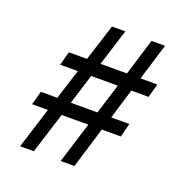

<svg xmlns="http://www.w3.org/2000/svg" viewBox="-119 -759 837 867"><g transform="rotate(20 300.0 -325.0)"><path d="M264 0 325 -197H197L135 0H69L131 -197H55L73 -263H152L198 -408H113L131 -474H218L274 -650H338L283 -474H410L464 -650H529L475 -474H556L538 -408H455L411 -263H498L481 -197H390L330 0ZM345 -263 390 -408H262L217 -263Z"/></g></svg>

Font: Source Code Pro Semibold
Style: Italic
Weight: 600
Italic angle: -11°
Monospace: yes
Designer: Paul D. Hunt, Teo Tuominen
Foundry: Adobe Systems Incorporated
Version: Version 1.050;PS 1.000;hotconv 16.6.51;makeotf.lib2.5.65220